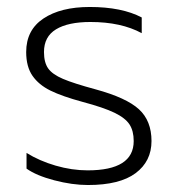

<svg xmlns="http://www.w3.org/2000/svg" viewBox="-20 -515 509 550"><path d="M56 -32V-77Q93 -54 139.5 -40.5Q186 -27 231 -27Q363 -27 363 -111Q363 -140 351 -158.5Q339 -177 308 -192Q277 -207 217 -223Q158 -239 124.5 -255.5Q91 -272 73 -298Q55 -324 55 -366Q55 -429 104.5 -462Q154 -495 237 -495Q329 -495 386 -465V-420Q327 -452 239 -452Q175 -452 140.5 -431Q106 -410 106 -366Q106 -336 118 -319Q130 -302 160.5 -289Q191 -276 254 -259Q342 -235 378 -202Q414 -169 414 -111Q414 -53 368.5 -19Q323 15 232 15Q187 15 135.5 1.5Q84 -12 56 -32Z"/></svg>

Font: Prompt ExtraLight
Style: Regular
Weight: 275
Designer: Katatrad Team
Foundry: CadsonDemak
Version: Version 1.000